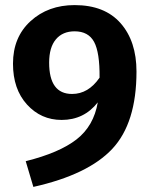

<svg xmlns="http://www.w3.org/2000/svg" viewBox="-20 -707 592 754"><path d="M273 -687Q391 -687 453.5 -616Q516 -545 516 -426Q516 -224 421 -122.5Q326 -21 111 27L81 -74Q213 -107 280.5 -159.5Q348 -212 364 -305Q310 -236 222 -236Q141 -236 86 -296.5Q31 -357 31 -457Q31 -561 100 -624Q169 -687 273 -687ZM263 -338Q327 -338 371 -402Q372 -501 349.5 -542.5Q327 -584 273 -584Q226 -584 199.5 -552.5Q173 -521 173 -461Q173 -338 263 -338Z"/></svg>

Font: FiraGO SemiBold
Style: Regular
Weight: 600
Designer: bBox Type
Foundry: bBox Type GmbH
Version: Version 1.001;PS 001.001;hotconv 1.0.88;makeotf.lib2.5.64775